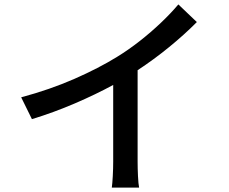

<svg xmlns="http://www.w3.org/2000/svg" viewBox="-20 -815 1040 872"><path d="M76.2 -373Q207 -408.2 317.9 -456.8Q428.7 -505.4 512.2 -557.1Q564 -588.9 615 -628.9Q666 -668.9 710.9 -711.7Q755.9 -754.4 790 -794.9L874 -714.8Q816.9 -657.2 748 -601.1Q679.2 -544.9 605 -496.1V-81.1Q605 -50.3 606.7 -14.9Q608.4 20.5 611.8 37.1H487.8Q490.2 20.5 492.2 -14.9Q494.1 -50.3 494.1 -81.1V-429.2Q415 -386.2 319.6 -345.2Q224.1 -304.2 125 -273.9Z"/></svg>

Font: Source Han Sans CN Medium
Style: Regular
Weight: 500
Designer: Ryoko NISHIZUKA  (kana, bopomofo & ideographs); Paul D. Hunt (Latin, Greek & Cyrillic); Sandoll Communications , Soo-you
Foundry: Adobe
Version: Version 2.004;hotconv 1.0.118;makeotfexe 2.5.65603